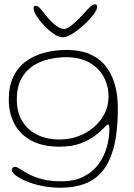

<svg xmlns="http://www.w3.org/2000/svg" viewBox="-20 -662 626 896"><path d="M262.5 214Q214 214 172.5 205Q131 196 100.2 182.8Q69.5 169.5 52.2 155.5Q35 141.5 35 131.5Q35 127 37 123.8Q39 120.5 42.2 118.5Q45.5 116.5 49.5 116.5Q58.5 116.5 73.8 126.8Q89 137 113.5 150.2Q138 163.5 175.5 173.8Q213 184 266.5 184Q328 184 370.8 162Q413.5 140 440 103.8Q466.5 67.5 478.5 24.5Q490.5 -18.5 490.5 -61Q490.5 -67.5 489.8 -71.8Q489 -76 487.8 -78.5Q486.5 -81 484 -81Q479 -81 464.8 -65.2Q450.5 -49.5 424.2 -29.2Q398 -9 357.2 6.8Q316.5 22.5 258.5 22.5Q180 22.5 127.2 -5.5Q74.5 -33.5 47.8 -83Q21 -132.5 21 -197.5Q21 -259.5 42 -303.5Q63 -347.5 100.5 -375.2Q138 -403 187.2 -416Q236.5 -429 292.5 -429Q353 -429 397.8 -410Q442.5 -391 471.8 -355Q501 -319 515.5 -269Q530 -219 530 -156.5Q530 -52.5 512.5 18.8Q495 90 461 133Q427 176 377.2 195Q327.5 214 262.5 214ZM258.5 -11Q303 -11 344 -25.8Q385 -40.5 417 -67.5Q449 -94.5 467.8 -131.2Q486.5 -168 486.5 -211.5Q486.5 -262.5 463.5 -304Q440.5 -345.5 396.5 -370.2Q352.5 -395 289 -395Q253 -395 212.8 -386.8Q172.5 -378.5 137.5 -357Q102.5 -335.5 80.5 -296.8Q58.5 -258 58.5 -197Q58.5 -139.5 83.2 -97.8Q108 -56 153 -33.5Q198 -11 258.5 -11ZM273 -488Q254.5 -488 231.2 -503.8Q208 -519.5 186.2 -542.5Q164.5 -565.5 150.5 -587.8Q136.5 -610 136.5 -623Q136.5 -628.5 139 -631.8Q141.5 -635 145.5 -635Q155.5 -635 165.8 -624.5Q176 -614 194.5 -589.5Q207.5 -573 222.2 -558.8Q237 -544.5 251.8 -535.8Q266.5 -527 279 -527Q290.5 -527 306.2 -538Q322 -549 339.8 -566.2Q357.5 -583.5 374 -602Q394.5 -625.5 404.5 -633.5Q414.5 -641.5 423 -641.5Q433.5 -641.5 433.5 -630.5Q433.5 -617.5 416 -594Q398.5 -570.5 372 -546.2Q345.5 -522 318.8 -505Q292 -488 273 -488Z"/></svg>

Font: Gluten Thin Thin
Style: Regular
Weight: 250
Version: Version 1.300